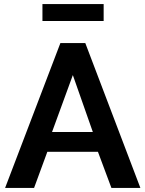

<svg xmlns="http://www.w3.org/2000/svg" viewBox="-20 -921 712 941"><path d="M276 -710H398L668 0H526L460 -177H212L147 0H5ZM435 -274 337 -553 235 -274ZM188 -818V-901H488V-818Z"/></svg>

Font: IngvarSans
Style: Bold
Weight: 700
Version: Version 3.000